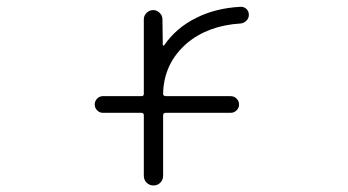

<svg xmlns="http://www.w3.org/2000/svg" viewBox="-20 -575 1040 573"><path d="M465.8 -441.4Q465.8 -439.5 467.3 -439Q468.8 -438.5 469.7 -439.5Q505.9 -492.2 565.4 -521.5Q623 -550.8 698.2 -554.7Q698.2 -554.7 699.2 -554.7Q709 -554.7 715.8 -547.9Q722.7 -541 722.7 -530.8Q722.7 -520.5 715.3 -513.2Q708 -505.9 698.2 -504.9Q600.6 -499 537.1 -445.3Q468.8 -385.7 466.8 -295.9Q466.8 -288.1 474.6 -288.1H668Q678.7 -288.1 686 -280.8Q693.4 -273.4 693.4 -263.2Q693.4 -252.9 686 -245.6Q678.7 -238.3 668 -238.3H474.6Q466.8 -238.3 466.8 -230.5V-50.8Q466.8 -38.1 458.5 -29.8Q450.2 -21.5 438 -21.5Q425.8 -21.5 417.5 -29.8Q409.2 -38.1 409.2 -50.8V-230.5Q409.2 -238.3 402.3 -238.3H287.1Q277.3 -238.3 270 -245.6Q262.7 -252.9 262.7 -263.2Q262.7 -273.4 270 -280.8Q277.3 -288.1 287.1 -288.1H402.3Q409.2 -288.1 409.2 -294.9V-517.6Q409.2 -528.3 417.5 -536.6Q425.8 -544.9 437.5 -544.9Q448.2 -544.9 456.5 -536.6Q464.8 -528.3 464.8 -517.6Z"/></svg>

Font: Rounded Mgen+ 1m light
Style: Regular
Weight: 200
Designer: [Source Han Sans]
Ryoko NISHIZUKA  (kana & ideographs); Paul D. Hunt (Latin, Greek & Cyrillic); Wenlong ZHANG  (bopomofo
Version: Version 1.059.20150602